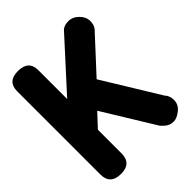

<svg xmlns="http://www.w3.org/2000/svg" viewBox="-218 -902 1026 1026"><g transform="rotate(-45 295.5 -389.0)"><path d="M15.1 -76.2V-705.1Q15.1 -778.8 94.2 -778.8Q174.8 -778.8 174.8 -705.1V-486.8L418 -753.9Q436 -776.9 473.1 -776.9Q505.4 -776.9 531.2 -751.2Q557.1 -725.6 557.1 -693.8Q557.1 -658.7 534.2 -638.2Q503.4 -604 449.2 -545.9Q395 -487.8 360.8 -450.2L555.2 -132.8Q575.2 -111.8 575.2 -80.1Q575.2 -44.9 545.9 -22Q516.6 1 494.1 1Q470.7 1 456.1 -7.8Q441.4 -16.6 423.8 -36.1L244.1 -329.1L174.8 -254.9V-76.2Q174.8 0 96.2 0Q15.1 0 15.1 -76.2Z"/></g></svg>

Font: BPreplay
Style: Bold
Weight: 700
Designer: Magenta/George Triantafyllakos
Foundry: Magenta/George Triantafyllakos
Version: Version 1.00